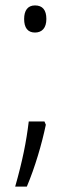

<svg xmlns="http://www.w3.org/2000/svg" viewBox="-20 -558 255 708"><path d="M69 -488C69 -456 82 -438 109 -438C135 -438 151 -455 151 -488C151 -521 137 -538 109 -538C82 -538 69 -519 69 -488ZM149 -98 144 -110H86C77 -35 63 35 36 130H79C109 59 134 -26 149 -98Z"/></svg>

Font: Noto Sans Lao Looped UI Cond Lt
Style: Regular
Weight: 300
Width: 3
Designer: Mark Frömberg, Ben Mitchell
Foundry: The Fontpad Ltd
Version: Version 1.001